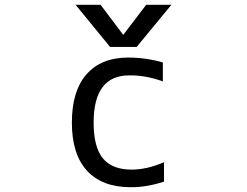

<svg xmlns="http://www.w3.org/2000/svg" viewBox="-20 -778 1040 810"><path d="M596.7 -757.8H703.1L556.6 -580.1H444.3L298.8 -757.8H404.3L500 -630.9ZM375 -260.7Q375 -157.2 414.1 -109.9Q453.1 -62.5 535.2 -62.5Q600.6 -62.5 671.9 -93.8V-11.7Q596.7 12.7 530.3 11.7Q411.1 11.7 347.2 -57.6Q283.2 -127 283.2 -260.7Q283.2 -394.5 345.2 -464.8Q407.2 -535.2 520.5 -535.2Q594.7 -535.2 667 -514.6V-434.6Q594.7 -460.9 525.4 -460Q375 -460 375 -260.7Z"/></svg>

Font: Gen Shin Gothic Monospace Regular
Style: Regular
Weight: 400
Designer: [Source Han Sans]
Ryoko NISHIZUKA  (kana & ideographs); Paul D. Hunt (Latin, Greek & Cyrillic); Wenlong ZHANG  (bopomofo
Version: Version 1.002.20150607